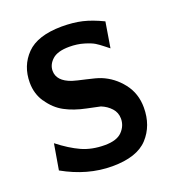

<svg xmlns="http://www.w3.org/2000/svg" viewBox="-133 -822 871 949"><g transform="rotate(-20 302.5 -347.5)"><path d="M41 -51 64 -186Q124 -139 177 -115Q230 -91 298 -91Q361 -91 389 -120Q417 -149 417 -187Q417 -219 396 -242Q375 -265 345 -277H346Q339 -279 275 -292Q211 -305 164.5 -330Q118 -355 86 -403V-402Q54 -448 54 -508Q54 -596 111.5 -655Q169 -714 296 -715Q357 -715 404 -704Q451 -693 509 -665L487 -531Q484 -533 463.5 -549.5Q443 -566 426 -576.5Q409 -587 374 -597.5Q339 -608 298 -608Q236 -608 208 -582.5Q180 -557 180 -524Q180 -470 253 -445Q272 -439 322 -428Q372 -417 395 -408Q457 -383 499.5 -328.5Q542 -274 542 -200Q542 -105 484.5 -42.5Q427 20 297 20Q167 20 41 -51Z"/></g></svg>

Font: Coval
Style: ExtraBold
Weight: 800
Foundry: Context Ltd
Version: Version 001.000